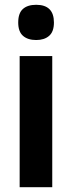

<svg xmlns="http://www.w3.org/2000/svg" viewBox="-20 -781 300 801"><path d="M131 -761Q205 -761 205 -687Q205 -649 185 -631.5Q165 -614 131 -614Q96 -614 76 -631.5Q56 -649 56 -687Q56 -726 75.5 -743.5Q95 -761 131 -761ZM198 -547V0H62V-547Z"/></svg>

Font: Noto Sans Lao Condensed
Style: Bold
Weight: 700
Width: 3
Designer: Monotype Design Team
Foundry: Monotype Imaging Inc.
Version: Version 2.003; ttfautohint (v1.8.4.7-5d5b)